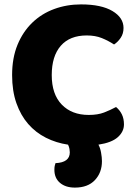

<svg xmlns="http://www.w3.org/2000/svg" viewBox="-20 -645 611 872"><path d="M374 -484Q297 -484 256 -437Q215 -390 215 -304Q215 -217 260.5 -170Q306 -123 383 -123Q424 -123 452.5 -134Q481 -145 507 -159Q524 -145 533.5 -125.5Q543 -106 543 -80Q543 -47 515 -22Q487 3 427 12Q435 26 439 48Q443 70 443 87Q443 139 411 173Q379 207 320 207Q278 207 252.5 185.5Q227 164 227 126Q227 115 228.5 108.5Q230 102 232 96Q297 93 297 47Q297 41 295.5 31.5Q294 22 289 12Q235 4 188.5 -19.5Q142 -43 108 -82Q74 -121 54.5 -176.5Q35 -232 35 -304Q35 -382 59.5 -441.5Q84 -501 126.5 -542Q169 -583 226 -604Q283 -625 348 -625Q440 -625 490.5 -595Q541 -565 541 -518Q541 -492 528 -473Q515 -454 498 -443Q472 -460 442.5 -472Q413 -484 374 -484Z"/></svg>

Font: Baloo Cyrillic
Style: Regular
Weight: 400
Designer: Ek Type, Denis Ignatov
Foundry: Ek Type
Version: Version 1.50 July 26, 2019